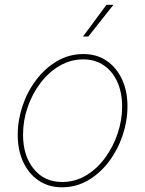

<svg xmlns="http://www.w3.org/2000/svg" viewBox="-20 -778 612 809"><path d="M241.2 11.2Q185.1 11.2 143.1 -17.1Q101.1 -45.4 77.9 -95.2Q54.7 -145 54.7 -210Q54.7 -272 75.2 -332.5Q95.7 -393.1 133.1 -442.1Q170.4 -491.2 220.9 -520.8Q271.5 -550.3 331.5 -550.3Q387.7 -550.3 429.2 -522Q470.7 -493.7 493.9 -444.1Q517.1 -394.5 517.1 -329.6Q517.1 -268.1 496.6 -207.3Q476.1 -146.5 439 -97.2Q401.9 -47.9 351.3 -18.3Q300.8 11.2 241.2 11.2ZM241.7 -11.2Q296.9 -11.2 343 -39.1Q389.2 -66.9 423.1 -113.3Q457 -159.7 475.8 -215.8Q494.6 -272 494.6 -329.1Q494.6 -387.7 474.6 -432.4Q454.6 -477.1 417.7 -502.4Q380.9 -527.8 331.1 -527.8Q277.8 -527.8 231.9 -501.2Q186 -474.6 151.1 -429Q116.2 -383.3 96.7 -326.9Q77.1 -270.5 77.1 -210.4Q77.1 -122.1 121.8 -66.7Q166.5 -11.2 241.7 -11.2ZM329.6 -624 428.7 -757.8H458L352.1 -624Z"/></svg>

Font: Inter 16pt Thin
Style: Italic
Weight: 250
Italic angle: -9.3988°
Version: Version 4.001;git-66647c0bb